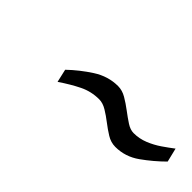

<svg xmlns="http://www.w3.org/2000/svg" viewBox="3 -833 482 482"><g transform="rotate(45 244.0 -592.5)"><path d="M369 -536Q353 -536 338.5 -545Q324 -554 310.5 -564.5Q297 -575 283 -583.5Q269 -592 256 -592Q228 -592 203.5 -580Q179 -568 151 -549L143 -584Q169 -609 200 -629Q231 -649 266 -649Q281 -649 295.5 -640.5Q310 -632 324.5 -621Q339 -610 352 -601.5Q365 -593 377 -593Q397 -593 415.5 -600.5Q434 -608 450 -619Q466 -630 479 -640L488 -603Q463 -578 433.5 -557Q404 -536 369 -536Z"/></g></svg>

Font: Exo Thin Medium
Style: Italic
Weight: 500
Italic angle: -9°
Version: Version 2.000